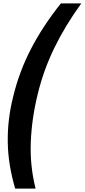

<svg xmlns="http://www.w3.org/2000/svg" viewBox="-20 -927 502 1138"><path d="M191 191H70Q49 119 38 51Q27 -17 26 -84.5Q25 -152 33 -219.5Q41 -287 59 -358Q94 -502 163 -636Q232 -770 341 -907H462Q365 -773 301.5 -642Q238 -511 204 -371Q168 -225 162.5 -84.5Q157 56 191 191Z"/></svg>

Font: TypoPRO Sinkin Sans
Style: 600 SemiBold Italic
Weight: 600
Italic angle: -112°
Designer: Keith Bates
Foundry: K-Type
Version: Sinkin Sans (version 1.0)  by Keith Bates   •   © 2014   www